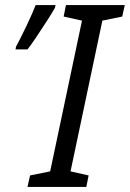

<svg xmlns="http://www.w3.org/2000/svg" viewBox="-20 -734 510 754"><path d="M88 0 98 -45 177 -61 302 -653 230 -669 239 -714H470L460 -669L382 -653L257 -61L328 -45L319 0ZM41 -540H88Q101 -556 123 -589Q145 -622 166 -654.5Q187 -687 196 -704L198 -714H120Q109 -685 84 -632.5Q59 -580 43 -551Z"/></svg>

Font: Noto Sans UI Condensed
Style: Italic
Weight: 400
Width: 3
Italic angle: -12°
Designer: Monotype Design Team
Foundry: Monotype Imaging Inc.
Version: Version 1.901